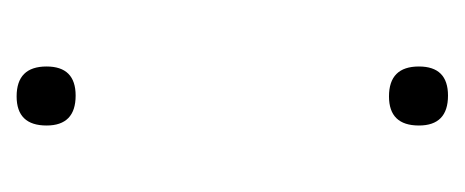

<svg xmlns="http://www.w3.org/2000/svg" viewBox="-184 -365 559 231"><g transform="rotate(90 95.5 -249.5)"><path d="M95 -61Q131 -61 131 -26Q131 10 96 10Q60 10 60 -26Q60 -61 95 -61ZM95 -509Q131 -509 131 -474Q131 -438 96 -438Q60 -438 60 -474Q60 -509 95 -509Z"/></g></svg>

Font: Fivo Sans Thin
Style: Regular
Weight: 250
Foundry: Alexander Slobzheninov
Version: 1.0